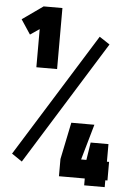

<svg xmlns="http://www.w3.org/2000/svg" viewBox="-59 -834 667 978"><g transform="rotate(5 274.0 -345.0)"><path d="M18 -715 67 -641 114 -673V-478H220V-790H124ZM29 -29 82 7 475 -626 422 -661ZM409 100H514V65H525V-30H514V-120H423L409 -30H382L434 -212H316L277 -23V65H409Z"/></g></svg>

Font: RazerF5
Style: Bold
Weight: 700
Foundry: Razer Inc.
Version: Version 1.000;PS 001.001;hotconv 1.0.56